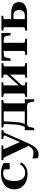

<svg xmlns="http://www.w3.org/2000/svg" viewBox="1522 -2090 800 3883"><g transform="rotate(-90 1921.5 -148.0)"><path d="M371 -39Q412 -39 444 -53Q476 -67 500.5 -91Q525 -115 542 -144L579 -117Q557 -79 524.5 -50.5Q492 -22 447.5 -6Q403 10 343 10Q255 10 185 -23.5Q115 -57 74.5 -117.5Q34 -178 34 -259Q34 -340 73.5 -400.5Q113 -461 184 -494.5Q255 -528 351 -528Q404 -528 446.5 -519Q489 -510 519.5 -497Q550 -484 565 -472V-352H439V-480Q448 -479 455.5 -475Q463 -471 468.5 -464Q474 -457 476 -449Q478 -441 475 -434Q460 -456 429 -469.5Q398 -483 358 -483Q306 -483 271.5 -457.5Q237 -432 220 -382Q203 -332 203 -259Q203 -205 214.5 -164Q226 -123 247.5 -95Q269 -67 300 -53Q331 -39 371 -39Z M1009 -105 966 -30 919 44 687 -449Q681 -462 673 -469Q665 -476 653.5 -478.5Q642 -481 627 -481H625V-518H922V-481H920Q903 -481 885.5 -480Q868 -479 856.5 -477.5Q845 -476 845 -472ZM976 2Q949 65 922.5 109.5Q896 154 868.5 180.5Q841 207 810.5 219.5Q780 232 743 232Q715 232 694 226Q673 220 661 213V106Q668 108 682 113.5Q696 119 716 124Q736 129 762 129Q789 129 812 123Q835 117 856 101.5Q877 86 896.5 56Q916 26 936 -21L960 -72L1125 -458Q1125 -465 1115 -470Q1105 -475 1089.5 -478Q1074 -481 1056 -481H1052V-518H1233V-481H1230Q1216 -481 1204.5 -476.5Q1193 -472 1184.5 -462.5Q1176 -453 1168 -435Z M1610 -1V-518H1842V-480H1836Q1819 -480 1804.5 -477.5Q1790 -475 1782 -467.5Q1774 -460 1774 -445V-1ZM1385 -473V-518H1677V-473ZM1791 46Q1787 26 1776 16Q1765 6 1743.5 3Q1722 0 1685 0H1400Q1364 0 1342 3Q1320 6 1309.5 16Q1299 26 1295 46L1275 144H1230V-46H1856V144H1811ZM1349 -303 1356 -447Q1357 -467 1339.5 -473.5Q1322 -480 1296 -480H1286V-518H1411L1401 -299Q1398 -228 1391 -177.5Q1384 -127 1373 -91.5Q1362 -56 1347 -29H1286Q1305 -59 1318 -94.5Q1331 -130 1338.5 -180Q1346 -230 1349 -303Z M1973 -73V-445Q1973 -467 1954.5 -473.5Q1936 -480 1909 -480H1904V-518H2198V-480H2193Q2180 -480 2167 -479Q2154 -478 2145 -476Q2136 -474 2136 -470V-49Q2136 -45 2145 -42.5Q2154 -40 2167 -39Q2180 -38 2193 -38H2198V0H1904V-38H1909Q1936 -38 1954.5 -45Q1973 -52 1973 -73ZM2355 -49V-470Q2355 -474 2345.5 -476Q2336 -478 2323 -479Q2310 -480 2298 -480H2293V-518H2587V-481H2581Q2555 -481 2537 -474Q2519 -467 2519 -445V-73Q2519 -52 2537 -45Q2555 -38 2581 -38H2587V0H2293V-38H2298Q2310 -38 2323 -39Q2336 -40 2345.5 -42.5Q2355 -45 2355 -49ZM2134 -102 2099 -129 2357 -414 2392 -387Z M2924 -473V-518H3197V-333H3152L3132 -427Q3128 -446 3117.5 -456Q3107 -466 3087 -469.5Q3067 -473 3031 -473ZM2908 -473H2801Q2766 -473 2745.5 -469.5Q2725 -466 2715 -456Q2705 -446 2700 -427L2680 -333H2635V-518H2908ZM2998 -73Q2998 -52 3016 -45Q3034 -38 3061 -38H3078V0H2754V-38H2771Q2798 -38 2816 -45Q2834 -52 2834 -73V-518H2998Z M3477 -46H3552Q3608 -46 3633.5 -78Q3659 -110 3659 -164Q3659 -217 3634.5 -246Q3610 -275 3557 -275H3442V-321H3591Q3710 -321 3765.5 -281.5Q3821 -242 3821 -165Q3821 -87 3762 -43.5Q3703 0 3586 0H3245V-38H3250Q3277 -38 3295.5 -45Q3314 -52 3314 -73V-445Q3314 -467 3295.5 -473.5Q3277 -480 3250 -480H3245V-518H3544V-480H3534Q3521 -480 3508 -479Q3495 -478 3486 -476Q3477 -474 3477 -470Z"/></g></svg>

Font: Roboto Serif 120pt Expanded SemiBold
Style: Regular
Weight: 600
Width: 7
Designer: Greg Gazdowicz
Foundry: Commercial Type
Version: Version 1.008